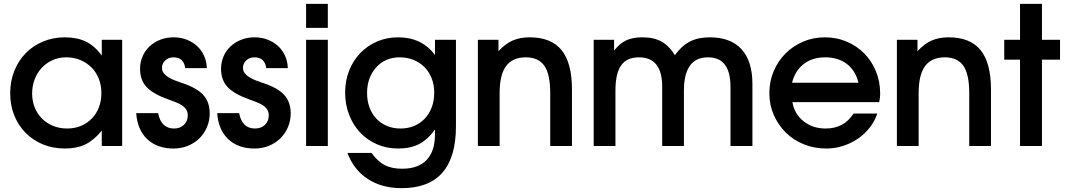

<svg xmlns="http://www.w3.org/2000/svg" viewBox="-20 -759 5542 998"><path d="M33 -274Q33 -337 54.5 -390.5Q76 -444 113.5 -482.5Q151 -521 203.5 -543Q256 -565 317 -565Q381 -565 427 -542.5Q473 -520 509 -470V-552H615V0H509V-80Q468 -30 424 -8.5Q380 13 317 13Q255 13 203 -8.5Q151 -30 113 -68.5Q75 -107 54 -159.5Q33 -212 33 -274ZM147 -273Q147 -234 160.5 -200.5Q174 -167 198.5 -142.5Q223 -118 256.5 -104.5Q290 -91 329 -91Q368 -91 400.5 -104.5Q433 -118 457 -142.5Q481 -167 494 -201Q507 -235 507 -275Q507 -316 493.5 -350Q480 -384 455.5 -408.5Q431 -433 397.5 -447Q364 -461 324 -461Q286 -461 253.5 -446.5Q221 -432 197.5 -407Q174 -382 160.5 -347.5Q147 -313 147 -273Z M802 -171Q817 -91 885 -91Q916 -91 936 -110Q956 -129 956 -159Q956 -177 948 -189.5Q940 -202 926.5 -211Q913 -220 895 -227Q877 -234 858 -241Q776 -270 742 -306.5Q708 -343 708 -401Q708 -436 721 -466Q734 -496 757.5 -518Q781 -540 813 -552.5Q845 -565 882 -565Q919 -565 950 -553Q981 -541 1004 -520Q1027 -499 1040.5 -469.5Q1054 -440 1055 -405H943Q935 -461 882 -461Q856 -461 839 -445Q822 -429 822 -406Q822 -390 831.5 -378Q841 -366 856 -357Q871 -348 889 -341Q907 -334 925 -328Q1002 -303 1036 -266Q1070 -229 1070 -170Q1070 -131 1055.5 -97.5Q1041 -64 1016 -39.5Q991 -15 956.5 -1Q922 13 882 13Q797 13 745.5 -35.5Q694 -84 688 -171Z M1223 -171Q1238 -91 1306 -91Q1337 -91 1357 -110Q1377 -129 1377 -159Q1377 -177 1369 -189.5Q1361 -202 1347.5 -211Q1334 -220 1316 -227Q1298 -234 1279 -241Q1197 -270 1163 -306.5Q1129 -343 1129 -401Q1129 -436 1142 -466Q1155 -496 1178.5 -518Q1202 -540 1234 -552.5Q1266 -565 1303 -565Q1340 -565 1371 -553Q1402 -541 1425 -520Q1448 -499 1461.5 -469.5Q1475 -440 1476 -405H1364Q1356 -461 1303 -461Q1277 -461 1260 -445Q1243 -429 1243 -406Q1243 -390 1252.5 -378Q1262 -366 1277 -357Q1292 -348 1310 -341Q1328 -334 1346 -328Q1423 -303 1457 -266Q1491 -229 1491 -170Q1491 -131 1476.5 -97.5Q1462 -64 1437 -39.5Q1412 -15 1377.5 -1Q1343 13 1303 13Q1218 13 1166.5 -35.5Q1115 -84 1109 -171Z M1571 -552H1684V0H1571ZM1571 -739H1684V-614H1571Z M1911 36Q1944 81 1980 99.5Q2016 118 2071 118Q2154 118 2197.5 72.5Q2241 27 2241 -61V-86Q2204 -34 2159 -10.5Q2114 13 2050 13Q1990 13 1939.5 -9Q1889 -31 1852.5 -69.5Q1816 -108 1795 -161.5Q1774 -215 1774 -278Q1774 -340 1795 -392.5Q1816 -445 1852.5 -483Q1889 -521 1939.5 -543Q1990 -565 2049 -565Q2173 -565 2241 -473V-552H2350V-103Q2350 219 2068 219Q1965 219 1892 171.5Q1819 124 1786 36ZM2062 -91Q2101 -91 2133 -104.5Q2165 -118 2188.5 -143Q2212 -168 2224.5 -202Q2237 -236 2237 -278Q2237 -318 2224 -351.5Q2211 -385 2187 -409.5Q2163 -434 2130 -447.5Q2097 -461 2057 -461Q2020 -461 1989 -447.5Q1958 -434 1935.5 -409Q1913 -384 1900.5 -350.5Q1888 -317 1888 -276Q1888 -235 1900.5 -201Q1913 -167 1936 -142.5Q1959 -118 1991 -104.5Q2023 -91 2062 -91Z M2464 -552H2571V-493Q2606 -531 2644 -548Q2682 -565 2733 -565Q2845 -565 2899 -498.5Q2953 -432 2953 -294V0H2840V-276Q2840 -373 2809.5 -417Q2779 -461 2713 -461Q2644 -461 2610.5 -415.5Q2577 -370 2577 -274V0H2464Z M3066 -552H3172V-496Q3202 -534 3235.5 -549.5Q3269 -565 3319 -565Q3379 -565 3418.5 -543Q3458 -521 3488 -472Q3522 -520 3565 -542.5Q3608 -565 3669 -565Q3778 -565 3834.5 -503Q3891 -441 3891 -322V0H3777V-308Q3777 -461 3660 -461Q3535 -461 3535 -288V0H3422V-309Q3422 -461 3301 -461Q3238 -461 3208.5 -419Q3179 -377 3179 -288V0H3066Z M4540 -169Q4527 -129 4500.5 -95.5Q4474 -62 4439 -38Q4404 -14 4362 -0.5Q4320 13 4275 13Q4212 13 4158 -9Q4104 -31 4064.5 -70Q4025 -109 4002 -161.5Q3979 -214 3979 -275Q3979 -336 4001.5 -389Q4024 -442 4063 -481Q4102 -520 4154.5 -542.5Q4207 -565 4268 -565Q4329 -565 4381.5 -542.5Q4434 -520 4472.5 -481Q4511 -442 4533 -388.5Q4555 -335 4555 -273Q4555 -259 4553.5 -249.5Q4552 -240 4550 -228H4099Q4109 -167 4156.5 -129Q4204 -91 4272 -91Q4367 -91 4417 -169ZM4442 -329Q4427 -392 4382 -426.5Q4337 -461 4269 -461Q4203 -461 4158 -426.5Q4113 -392 4097 -329Z M4642 -552H4749V-493Q4784 -531 4822 -548Q4860 -565 4911 -565Q5023 -565 5077 -498.5Q5131 -432 5131 -294V0H5018V-276Q5018 -373 4987.5 -417Q4957 -461 4891 -461Q4822 -461 4788.5 -415.5Q4755 -370 4755 -274V0H4642Z M5282 -449H5200V-552H5282V-739H5396V-552H5490V-449H5396V0H5282Z"/></svg>

Font: Involve SemiBold
Style: Regular
Weight: 600
Designer: Stefan Peev
Foundry: Context Ltd.
Version: Version 1.001